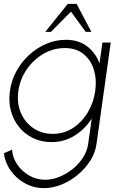

<svg xmlns="http://www.w3.org/2000/svg" viewBox="-35 -719 630 989"><path d="M492.5 -500H535.5L462 23Q456 68 430 108.8Q404 149.5 365.5 181.5Q327 213.5 281.8 231.8Q236.5 250 190.5 250Q138.5 250 93.8 225.2Q49 200.5 20 159.8Q-9 119 -15 70.5L27 52Q30 94.5 54.8 129.8Q79.5 165 117 186Q154.5 207 197 207Q234 207 271.2 191.8Q308.5 176.5 340.2 150.8Q372 125 393 92Q414 59 419 23L437.5 -108Q403 -54 349.2 -20.5Q295.5 13 230.5 13Q178.5 13 135.8 -7.5Q93 -28 63.5 -64.2Q34 -100.5 21.2 -148Q8.5 -195.5 16 -250Q23.5 -305 49.8 -352.8Q76 -400.5 115.8 -436.8Q155.5 -473 204 -493.5Q252.5 -514 304.5 -514Q369.5 -514 413.5 -480.5Q457.5 -447 477.5 -392.5ZM236.5 -29.5Q295 -29.5 341.5 -60.2Q388 -91 417.8 -141.2Q447.5 -191.5 455.5 -250Q464 -310 448.2 -360.5Q432.5 -411 394.5 -441.2Q356.5 -471.5 299 -471.5Q240.5 -471.5 189 -441.8Q137.5 -412 102.8 -361.5Q68 -311 59.5 -250Q51 -188.5 72.2 -138.5Q93.5 -88.5 136.5 -59Q179.5 -29.5 236.5 -29.5ZM359.5 -699 435.5 -555H406.5L330.5 -659L227.5 -555H198.5L314 -699Z"/></svg>

Font: Urbanist ExtraLight
Style: Italic
Weight: 250
Version: Version 1.303